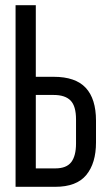

<svg xmlns="http://www.w3.org/2000/svg" viewBox="-20 -720 421 740"><path d="M187 -424H118V-700H40V0H193C247.7 0 287.5 -15.2 312.5 -45.5C337.5 -75.8 350 -117.7 350 -171V-255C350 -311 336.8 -353.2 310.5 -381.5C284.2 -409.8 243 -424 187 -424ZM193 -71H118V-354H187C216.3 -354 238 -346.8 252 -332.5C266 -318.2 273 -294 273 -260V-167C273 -135 266.8 -111 254.5 -95C242.2 -79 221.7 -71 193 -71Z"/></svg>

Font: Bebas Neue Regular two
Style: Regular2
Weight: 400
Designer: Ryoichi Tsunekawa & LGV (GE)
Foundry: Free Software Foundation, Inc.
Version: Version 1.003 August 13, 2016